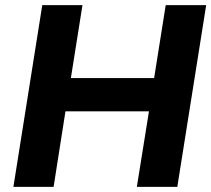

<svg xmlns="http://www.w3.org/2000/svg" viewBox="-20 -725 820 745"><path d="M32 0 144 -705H300L255 -422H578L623 -705H780L668 0H511L558 -293H234L188 0Z"/></svg>

Font: Mulish ExtraLight ExtraBold
Style: Italic
Weight: 800
Italic angle: -9°
Version: Version 3.603